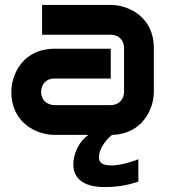

<svg xmlns="http://www.w3.org/2000/svg" viewBox="-20 -548 694 780"><path d="M605 -353C605 -481 500 -528 430 -528H151V-407H430C461 -407 484 -386 484 -353V-176C484 -145 464 -121 430 -121H202C172 -121 147 -141 147 -174C147 -205 167 -229 201 -229H430V-350H201C73 -350 26 -245 26 -175C26 -47 131 0 201 0H339C294 32 278 85 278 120C278 188 335 212 405 212C477 212 518 197 542 190V99C518 109 468 124 435 124C398 124 382 115 382 91C382 62 402 27 435 0C559 -3 605 -106 605 -175Z"/></svg>

Font: Audiowide
Style: Regular
Weight: 400
Designer: Astigmatic (AOETI)
Foundry: Astigmatic (AOETI)
Version: Version 1.002